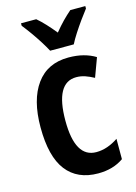

<svg xmlns="http://www.w3.org/2000/svg" viewBox="-118 -830 640 903"><g transform="rotate(-15 202.0 -378.0)"><path d="M246 10Q145 10 92 -58.5Q39 -127 39 -269Q39 -403 93.5 -478Q148 -553 250 -553Q290 -553 322.5 -544.5Q355 -536 381 -520L347 -428Q325 -440 304.5 -447Q284 -454 262 -454Q160 -454 160 -269Q160 -89 263 -89Q291 -89 318 -98.5Q345 -108 370 -125V-26Q319 10 246 10ZM390 -766V-754Q375 -735 356 -708.5Q337 -682 319.5 -655Q302 -628 291 -606H176Q165 -627 148 -654Q131 -681 112 -707.5Q93 -734 77 -754V-766H151Q170 -750 191 -727.5Q212 -705 233 -679Q256 -707 275.5 -727Q295 -747 317 -766Z"/></g></svg>

Font: Avrile Sans Condensed SemiBold
Style: Regular
Weight: 600
Width: 3
Designer: Monotype Design Team
Foundry: Monotype Imaging Inc.
Version: Version 2.001;September 10, 2019;FontCreator 11.5.0.2425 64-